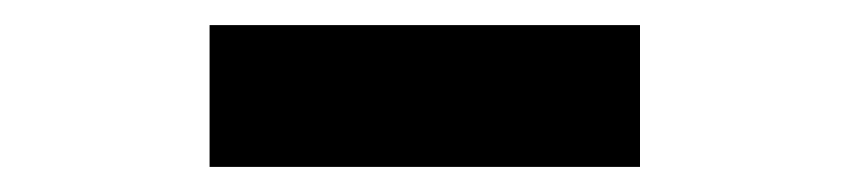

<svg xmlns="http://www.w3.org/2000/svg" viewBox="-20 -808 677 153"><path d="M147 -675H490V-788H147Z"/></svg>

Font: Source Han Sans HK Heavy
Style: Regular
Weight: 900
Designer: Ryoko NISHIZUKA 西塚涼子 (kana, bopomofo & ideographs); Paul D. Hunt (Latin, Greek & Cyrillic); Sandoll Communications 산돌커뮤니
Foundry: Adobe
Version: Version 2.000;hotconv 1.0.107;makeotfexe 2.5.65593